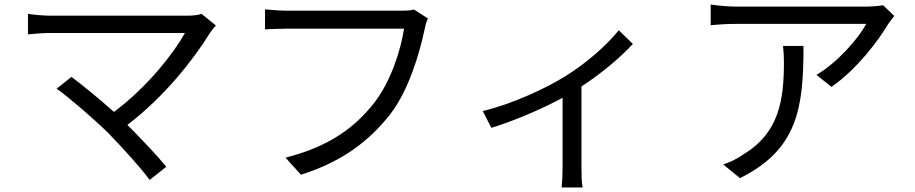

<svg xmlns="http://www.w3.org/2000/svg" viewBox="-20 -746 4020 844"><path d="M458 -159C521 -94 601 -6 638 45L711 -13C671 -62 600 -137 540 -197C705 -323 832 -486 904 -603C910 -612 919 -623 929 -634L866 -685C852 -680 829 -677 801 -677C701 -677 256 -677 205 -677C170 -677 131 -681 103 -685V-595C123 -597 166 -601 205 -601C263 -601 704 -601 793 -601C743 -511 628 -364 481 -254C413 -315 331 -381 294 -408L229 -356C282 -319 398 -219 458 -159Z M1861 -665 1800 -704C1781 -699 1762 -699 1747 -699C1701 -699 1302 -699 1245 -699C1212 -699 1173 -702 1145 -705V-617C1171 -618 1205 -620 1245 -620C1302 -620 1698 -620 1756 -620C1742 -524 1696 -385 1625 -294C1541 -187 1429 -102 1235 -53L1303 22C1487 -36 1606 -129 1697 -246C1776 -349 1824 -510 1846 -615C1850 -634 1854 -651 1861 -665Z M2102 -258 2140 -184C2253 -219 2369 -271 2453 -316V-10C2453 21 2451 62 2449 78H2541C2537 62 2536 21 2536 -10V-366C2627 -425 2712 -498 2762 -553L2700 -613C2649 -549 2557 -467 2462 -409C2381 -359 2234 -289 2102 -258Z M3911 -676 3862 -723C3847 -720 3811 -717 3792 -717C3732 -717 3266 -717 3218 -717C3181 -717 3139 -721 3104 -726V-635C3143 -639 3181 -641 3218 -641C3265 -641 3718 -641 3788 -641C3755 -579 3661 -470 3569 -417L3635 -364C3749 -443 3844 -572 3884 -640C3891 -651 3904 -666 3911 -676ZM3512 -544H3422C3425 -518 3426 -496 3426 -472C3426 -305 3404 -162 3249 -68C3221 -48 3187 -32 3159 -23L3233 37C3488 -90 3512 -273 3512 -544Z"/></svg>

Font: Source Han Sans KR
Style: Regular
Weight: 400
Designer: Ryoko NISHIZUKA 西塚涼子 (kana, bopomofo & ideographs); Paul D. Hunt (Latin, Greek & Cyrillic); Sandoll Communications 산돌커뮤니
Foundry: Adobe
Version: Version 2.004;hotconv 1.0.118;makeotfexe 2.5.65603